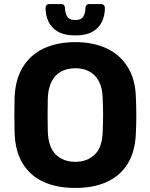

<svg xmlns="http://www.w3.org/2000/svg" viewBox="-20 -918 743 948"><path d="M352 10Q261 10 195 -20Q129 -50 92 -110.5Q55 -171 52 -263Q51 -306 51 -348.5Q51 -391 52 -435Q55 -525 92.5 -586.5Q130 -648 196.5 -679Q263 -710 352 -710Q440 -710 506.5 -679Q573 -648 611 -586.5Q649 -525 651 -435Q653 -391 653 -348.5Q653 -306 651 -263Q648 -171 611 -110.5Q574 -50 508 -20Q442 10 352 10ZM352 -119Q410 -119 447.5 -154.5Q485 -190 487 -268Q489 -312 489 -350.5Q489 -389 487 -432Q486 -484 468 -517Q450 -550 420.5 -565.5Q391 -581 352 -581Q313 -581 283 -565.5Q253 -550 235.5 -517Q218 -484 216 -432Q215 -389 215 -350.5Q215 -312 216 -268Q219 -190 256 -154.5Q293 -119 352 -119ZM352 -743Q299 -743 266.5 -761.5Q234 -780 219.5 -811Q205 -842 205 -879Q205 -887 210 -892.5Q215 -898 224 -898H282Q291 -898 296 -892.5Q301 -887 301 -879Q301 -856 311 -837.5Q321 -819 352 -819Q382 -819 392 -837.5Q402 -856 402 -879Q402 -887 407 -892.5Q412 -898 421 -898H479Q488 -898 493 -892.5Q498 -887 498 -879Q498 -842 483.5 -811Q469 -780 437 -761.5Q405 -743 352 -743Z"/></svg>

Font: Rubik SemiBold
Style: Regular
Weight: 600
Designer: Hubert and Fischer
Foundry: Hubert and Fischer
Version: Version 2.300;gftools[0.9.30]